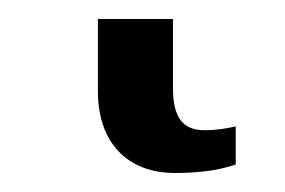

<svg xmlns="http://www.w3.org/2000/svg" viewBox="-20 49 300 202"><path d="M164 231C194 231 214 227 228 222V182C219 184 208 186 195 186C172 186 162 172 162 142V69H83V145C83 199 114 231 164 231Z"/></svg>

Font: Noto Serif Thai Medium
Style: Regular
Weight: 500
Designer: Monotype Design Team
Foundry: Monotype Imaging Inc.
Version: Version 1.901;PS 001.901;hotconv 1.0.88;makeotf.lib2.5.64775